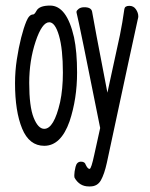

<svg xmlns="http://www.w3.org/2000/svg" viewBox="-20 -506 540 690"><path d="M299 164Q266 164 248 133Q247 129 247 124Q247 112 251.5 93.5Q256 75 271 75Q285 75 288 86Q295 101 302 101Q308 101 319 49L340 -46Q264 -427 255 -461V-464Q255 -468 262.5 -474Q270 -480 283 -480Q308 -480 311 -464Q316 -432 366 -173L411 -380Q420 -424 427 -474Q429 -485 445 -485Q460 -485 468.5 -472.5Q477 -460 477 -447Q477 -443 475 -436Q463 -383 364 79Q355 120 342.5 142Q330 164 304 164ZM139 18Q85 18 59.5 -44Q34 -106 34 -207Q34 -250 40.5 -292.5Q47 -335 56 -370.5Q65 -406 75 -430Q85 -454 99 -454Q104 -454 111 -467Q121 -486 160 -486Q220 -486 246 -372Q257 -320 257 -245Q257 -151 230 -70Q199 18 139 18ZM139 -43Q174 -43 196 -139Q206 -186 206 -245Q206 -330 192 -378Q178 -426 157 -426Q131 -426 108 -357Q85 -288 85 -208Q85 -123 101 -83Q117 -43 139 -43Z"/></svg>

Font: LXGW WenKai Mono Lite
Style: Regular
Weight: 400
Monospace: yes
Designer: LXGW / Fontworks Inc.
Foundry: LXGW / Fontworks Inc.
Version: Version 1.520; June 14, 2025